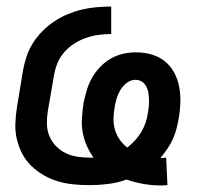

<svg xmlns="http://www.w3.org/2000/svg" viewBox="-20 -558 640 587"><path d="M473 9Q446 9 419.5 4.5Q393 0 367 -9Q339 1 310.5 4.5Q282 8 253 8Q228 8 203.5 5.5Q179 3 156 -4Q133 -11 112.5 -23Q92 -35 75.5 -51Q59 -67 48 -88Q37 -109 31.5 -132.5Q26 -156 27 -181Q28 -206 32 -231L50 -341Q54 -363 61 -384.5Q68 -406 80.5 -426Q93 -446 110 -463Q127 -480 146.5 -493Q166 -506 188 -515Q210 -524 231.5 -529Q253 -534 275.5 -536Q298 -538 320 -538V-454Q301 -454 282 -451.5Q263 -449 244 -442.5Q225 -436 207.5 -425Q190 -414 176.5 -398.5Q163 -383 155.5 -364.5Q148 -346 145 -327L126 -217Q123 -198 123.5 -178.5Q124 -159 131 -142Q138 -125 151 -111.5Q164 -98 180.5 -90Q197 -82 216 -79Q235 -76 255 -76Q255 -76 255 -76Q255 -76 255 -76Q258 -76 261 -76Q264 -76 266 -76Q254 -93 245.5 -112Q237 -131 233 -152.5Q229 -174 230.5 -196.5Q232 -219 235 -241Q239 -260 244.5 -279.5Q250 -299 260 -317.5Q270 -336 285 -352Q300 -368 318 -378.5Q336 -389 356 -393.5Q376 -398 396 -398Q420 -398 443 -391.5Q466 -385 483.5 -371Q501 -357 512 -337Q523 -317 527.5 -294Q532 -271 531.5 -247Q531 -223 527 -199Q524 -182 520 -166Q516 -150 509 -134Q502 -118 492 -103.5Q482 -89 471 -76Q472 -76 473 -75.5Q474 -75 476 -75Q479 -75 482 -75.5Q485 -76 488 -76L492 8Q487 8 482.5 8.5Q478 9 473 9ZM369 -107Q382 -117 393 -129Q404 -141 412 -154.5Q420 -168 425 -182.5Q430 -197 432 -212Q434 -223 435 -233.5Q436 -244 435.5 -254.5Q435 -265 433.5 -275Q432 -285 427 -294Q422 -303 413.5 -308.5Q405 -314 394 -314Q380 -314 367.5 -304.5Q355 -295 347.5 -282Q340 -269 336 -255Q332 -241 330 -227Q327 -210 327 -192.5Q327 -175 332 -159.5Q337 -144 346.5 -130.5Q356 -117 369 -107Z"/></svg>

Font: Iosevka Slab Medium Extended
Style: Italic
Weight: 500
Width: 7
Italic angle: -9°
Monospace: yes
Designer: Belleve Invis
Foundry: Belleve Invis
Version: Version 11.1.0; ttfautohint (v1.8.3)